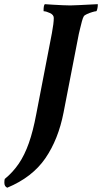

<svg xmlns="http://www.w3.org/2000/svg" viewBox="-77 -666 478 899"><path d="M-43 212.9Q-56.6 207 -56.6 189.5Q-56.6 177.7 -54.7 171.9Q-16.6 140.6 10.7 100.6Q38.1 60.5 58.1 3.9Q78.1 -52.7 92.8 -131.8L166 -510.7Q174.8 -557.6 174.8 -582Q174.8 -596.7 156.7 -605Q138.7 -613.3 127.9 -613.3Q127 -613.3 127 -617.2Q127 -640.6 132.8 -646.5Q147.5 -645.5 170.4 -644Q193.4 -642.6 216.3 -641.6Q239.3 -640.6 252 -640.6Q269.5 -640.6 380.9 -646.5V-641.6Q380.9 -633.8 378.4 -623.5Q376 -613.3 373 -613.3Q368.2 -613.3 355 -609.4Q341.8 -605.5 330.1 -600.1Q318.4 -594.7 315.4 -589.8Q311.5 -584 306.6 -566.4Q301.8 -548.8 297.9 -531.7Q293.9 -514.6 292 -506.8L220.7 -139.6Q196.3 -13.7 135.3 75.2Q74.2 164.1 -43 212.9Z"/></svg>

Font: Crimson Text
Style: Bold Italic
Weight: 700
Italic angle: -11°
Designer: Sebastian Kosch
Foundry: Sebastian Kosch
Version: Version 1.100; ttfautohint (v1.8.4)